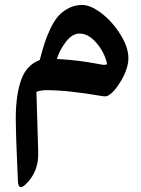

<svg xmlns="http://www.w3.org/2000/svg" viewBox="-20 -412 582 790"><path d="M170.9 -41Q148.9 -41 129.9 -34.2L137.2 213.4Q140.1 294.4 85.9 346.2Q55.7 375.5 53.7 333Q45.4 157.2 44.9 71.3Q45.4 -23.4 67.4 -84.2Q89.4 -145 143.6 -165Q153.8 -204.1 162.6 -231.9Q171.4 -259.8 186.5 -292.2Q201.7 -324.7 218.8 -344.5Q235.8 -364.3 261.5 -377.9Q287.1 -391.6 317.9 -391.6Q354 -391.6 399.4 -356Q444.8 -320.3 476.6 -268.3Q508.3 -216.3 508.3 -173.8Q508.3 -130.9 478.5 -80.3Q448.7 -29.8 422.4 -17.6Q415.5 -14.2 400.9 -16.6Q259.8 -41 170.9 -41ZM213.9 -169.4Q271.5 -166 303.7 -161.6Q314.5 -160.6 336.4 -157Q358.4 -153.3 372.6 -150.9Q386.7 -148.4 394 -147Q400.4 -146 403.8 -145.5Q407.2 -145 412.1 -145.3Q417 -145.5 418.7 -147.2Q420.4 -148.9 419.9 -152.3Q409.2 -197.8 376.5 -235.8Q343.8 -273.9 307.1 -273.9Q277.3 -273.9 251.2 -240Q225.1 -206.1 213.9 -169.4Z"/></svg>

Font: Sahel SemiBold FD
Style: SemiBold-FD
Weight: 600
Foundry: Saber Rastikerdar (saber.rastikerdar@gmail.com)
Version: Version 3.3.0